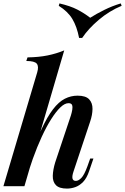

<svg xmlns="http://www.w3.org/2000/svg" viewBox="-35 -1090 732 1124"><path d="M108 0H-15L183 -667Q193 -701 180.5 -717Q168 -733 119 -733L126 -754Q192 -755 243.5 -765.5Q295 -776 341 -795ZM134 -146Q173 -258 207.5 -332.5Q242 -407 275.5 -450.5Q309 -494 344.5 -512Q380 -530 419 -530Q467 -530 487 -508.5Q507 -487 506.5 -452Q506 -417 493 -379L395 -85Q386 -58 389.5 -44.5Q393 -31 409 -31Q424 -31 441 -48Q458 -65 477 -117L493 -162H512L487 -89Q473 -47 451.5 -25Q430 -3 405.5 5.5Q381 14 357 14Q312 14 292.5 -6Q273 -26 274 -61Q275 -96 288 -139L380 -414Q385 -430 388 -447Q391 -464 387 -475Q383 -486 366 -486Q344 -486 318.5 -461.5Q293 -437 265 -393Q237 -349 209.5 -289.5Q182 -230 157 -160Q132 -90 111 -13ZM493 -986Q529 -1009 575.5 -1032Q622 -1055 672 -1070L677 -1056Q605 -1026 544 -974.5Q483 -923 446 -868H428Q415 -935 388.5 -979Q362 -1023 309 -1056L313 -1070Q377 -1055 417.5 -1034Q458 -1013 493 -986Z"/></svg>

Font: Playfair Display SemiBold
Style: Italic
Weight: 600
Italic angle: -14°
Designer: Claus Eggers Sørensen
Foundry: Claus Eggers Sørensen
Version: Version 1.203